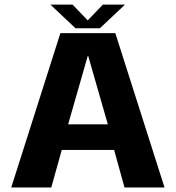

<svg xmlns="http://www.w3.org/2000/svg" viewBox="-20 -821 770 841"><path d="M29.3 0H204.6L250.6 -164.4H479.8L525.3 0H700.6L485.1 -675.9H244.5ZM278.4 -276.3 364.5 -576.4H366.2L452.4 -276.3ZM310.5 -697.3H417.5L527.6 -800.9H430.8L364.3 -731.7L297.7 -800.9H200.7Z"/></svg>

Font: Anybody Thin
Style: Regular
Weight: 100
Designer: Tyler Finck
Foundry: Etcetera Type Company
Version: Version 1.114;gftools[0.9.25]